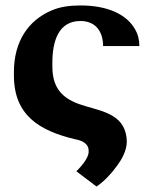

<svg xmlns="http://www.w3.org/2000/svg" viewBox="-20 -558 554 704"><path d="M31 -281C31 -135 125 -79 253 -48C281 -43 305 -32 305 -5C306 5 302 16 294 29C286 42 275 55 260 70L334 126C362 107 389 78 409 50C426 27 445 -5 445 -40C442 -131 370 -147 296 -168C223 -189 172 -221 172 -314V-328C172 -408 195 -481 275 -481C330 -481 358 -443 358 -389H491C491 -412 486 -432 475 -451C445 -504 377 -538 275 -538C235 -538 200 -533 170 -520C84 -484 31 -406 31 -294Z"/></svg>

Font: Aerodynamic
Style: Regular
Weight: 500
Designer: Google
Version: Version 2.000980; 2014